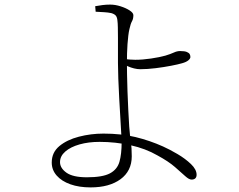

<svg xmlns="http://www.w3.org/2000/svg" viewBox="-20 -784 1040 835"><path d="M396 -733 394 -757Q410 -760 426 -762Q442 -764 459 -764Q481 -764 504.5 -756.5Q528 -749 544 -738.5Q560 -728 560 -718Q560 -702 554 -691.5Q548 -681 543 -658Q540 -646 538 -629Q536 -612 534.5 -592Q533 -572 532.5 -551.5Q532 -531 532 -511Q532 -494 532.5 -460.5Q533 -427 534.5 -385.5Q536 -344 538 -304Q540 -264 542 -233Q545 -195 549 -168.5Q553 -142 553 -104Q553 -72 540.5 -47Q528 -22 504 -4.5Q480 13 447.5 22Q415 31 374 31Q324 31 286 17.5Q248 4 226.5 -20.5Q205 -45 205 -77Q205 -121 238 -148.5Q271 -176 323 -189.5Q375 -203 430 -203Q507 -203 569 -188Q631 -173 689 -147Q718 -134 752 -114Q786 -94 810.5 -70.5Q835 -47 835 -24Q835 -14 829.5 -8.5Q824 -3 813 -3Q802 -3 785.5 -18Q769 -33 741 -57.5Q713 -82 665 -108Q613 -138 547.5 -152.5Q482 -167 413 -167Q365 -167 326 -156Q287 -145 264 -125Q241 -105 241 -79Q241 -53 269 -33Q297 -13 358 -13Q426 -13 458 -30Q490 -47 499.5 -80.5Q509 -114 509 -165Q509 -171 507.5 -199.5Q506 -228 503.5 -269Q501 -310 498.5 -355.5Q496 -401 494.5 -442Q493 -483 493 -510Q493 -536 493 -565Q493 -594 493 -620Q493 -646 492.5 -665.5Q492 -685 491 -691Q490 -708 484 -715.5Q478 -723 464 -727Q450 -730 432.5 -731Q415 -732 396 -733ZM515 -528Q529 -526 544.5 -525Q560 -524 568 -524Q600 -524 637 -529.5Q674 -535 699 -542Q722 -549 736 -555.5Q750 -562 763 -562Q783 -562 792.5 -558Q802 -554 805 -548.5Q808 -543 808 -536Q808 -529 799 -521.5Q790 -514 772 -509Q755 -504 724 -498Q693 -492 657 -487.5Q621 -483 590 -483Q577 -483 563 -486.5Q549 -490 536.5 -495.5Q524 -501 515 -506Z"/></svg>

Font: Noto Serif JP
Style: Regular
Weight: 200
Designer: Ryoko NISHIZUKA 西塚涼子 (kana & ideographs); Frank Grießhammer (Latin, Greek & Cyrillic); Wenlong ZHANG 张文龙 (bopomofo); San
Foundry: Adobe
Version: Version 2.001;hotconv 1.1.0;makeotfexe 2.6.0